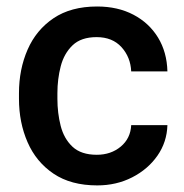

<svg xmlns="http://www.w3.org/2000/svg" viewBox="-20 -558 562 588"><path d="M276.4 -84Q319.8 -84 349.9 -109.1Q379.9 -134.3 381.8 -174.8H492.7Q491.2 -123 462.2 -81.3Q433.1 -39.6 384.8 -14.9Q336.4 9.8 277.8 9.8Q197.3 9.8 144 -26.1Q90.8 -62 64.5 -122.3Q38.1 -182.6 38.1 -255.4V-272.5Q38.1 -345.7 64.5 -406Q90.8 -466.3 144 -502.2Q197.3 -538.1 277.3 -538.1Q340.8 -538.1 388.7 -512.9Q436.5 -487.8 463.9 -443.1Q491.2 -398.4 492.7 -339.4H381.8Q379.9 -382.8 352.1 -413.6Q324.2 -444.3 275.9 -444.3Q228.5 -444.3 202.4 -419.4Q176.3 -394.5 166 -355.2Q155.8 -315.9 155.8 -272.5V-255.4Q155.8 -211.9 165.8 -172.6Q175.8 -133.3 202.1 -108.6Q228.5 -84 276.4 -84Z"/></svg>

Font: Vazirmatn RD Medium
Style: Regular
Weight: 500
Designer: Saber Rastikerdar
Foundry: Saber Rastikerdar
Version: Version 33.003